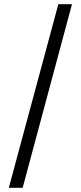

<svg xmlns="http://www.w3.org/2000/svg" viewBox="-20 -833 386 915"><path d="M22 62 258 -813H323L88 62Z"/></svg>

Font: Sinter Normal
Style: Regular
Weight: 350
Foundry: Adobe & rsms
Version: Version 1.000